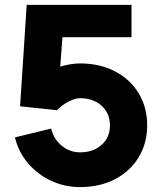

<svg xmlns="http://www.w3.org/2000/svg" viewBox="-20 -748 662 784"><path d="M62 -314 89 -728H517V-596H235L226 -476Q270 -489 307 -489Q387 -489 449 -457Q511 -425 546 -367.5Q581 -310 581 -236Q581 -163 546 -105.5Q511 -48 449 -16Q387 16 307 16Q244 16 188.5 -10Q133 -36 94 -82Q55 -128 41 -187L189 -223Q199 -180 232 -153Q265 -126 307 -126Q361 -126 395 -156.5Q429 -187 429 -236Q429 -285 395 -316Q361 -347 307 -347Q287 -347 260.5 -333.5Q234 -320 213 -298Z"/></svg>

Font: SUITE Heavy
Style: Regular
Weight: 900
Designer: Sun
Foundry: Sun
Version: Version 2.040